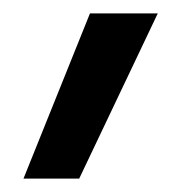

<svg xmlns="http://www.w3.org/2000/svg" viewBox="-20 -729 259 286"><path d="M114 -709H215L98 -463H15Z"/></svg>

Font: LT Superior Semi-bold
Style: Regular
Weight: 600
Designer: Daniel Lyons
Foundry: LyonsType
Version: Version 1.0